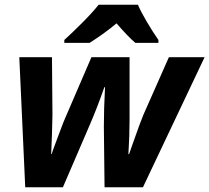

<svg xmlns="http://www.w3.org/2000/svg" viewBox="-20 -786 879 806"><path d="M418 -419.9Q387.7 -333 357.9 -264.2L244.1 0H85.9L61 -545.9H198.2L200.2 -304.2L198.2 -222.7L194.8 -139.2H196.8Q199.7 -148.9 203.6 -159.4Q207.5 -169.9 228.5 -226.1Q249.5 -282.2 251 -284.2L363.8 -545.9H523.9V-284.2Q523.9 -214.8 519 -139.2H522L535.6 -178.2Q571.3 -279.8 582 -304.2L689 -545.9H838.9L580.1 0H418.9L416 -253.9Q416 -329.6 420.9 -419.9ZM645 -606H548.3Q517.6 -631.8 469.2 -688Q418 -645 356 -606H250V-618.2Q280.8 -646 324.7 -689.9Q368.7 -733.9 394 -766.1H559.1Q569.8 -739.7 595.2 -696.5Q620.6 -653.3 645 -618.2Z"/></svg>

Font: Zoram GWebM
Style: Bold Italic
Weight: 700
Italic angle: -12°
Foundry: Ascender Corporation
Version: Version 1.000